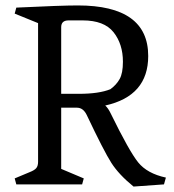

<svg xmlns="http://www.w3.org/2000/svg" viewBox="-20 -678 640 706"><path d="M263 -282H205V-57L288 -22L282 0H40L34 -22L89 -45Q107 -52 113.5 -60Q120 -68 120 -83V-593L34 -628L40 -650Q205 -658 266 -658Q525 -658 525 -472Q525 -325 367 -290Q378 -280 387 -261Q455 -122 488 -81Q521 -40 590 -25L583 0L471 8Q417 -36 389.5 -79Q362 -122 299 -255Q286 -282 263 -282ZM205 -578V-333H270Q344 -333 386 -350Q408 -366 420 -387.5Q432 -409 432 -451Q432 -516 397.5 -559.5Q363 -603 284 -603H232Q205 -603 205 -578Z"/></svg>

Font: Fenix
Style: Regular
Weight: 400
Designer: Fernando Diaz
Foundry: Fernando Diaz
Version: 004.301